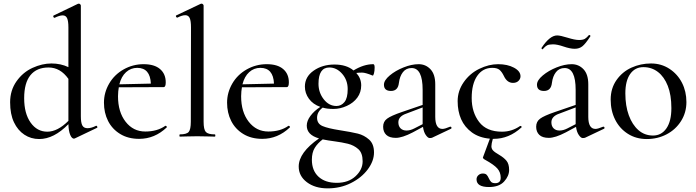

<svg xmlns="http://www.w3.org/2000/svg" viewBox="-20 -745 3798 1047"><path d="M353 -85.9V-314.9Q309.1 -377 244.6 -377Q180.2 -377 146 -335Q111.8 -293 111.8 -209.5Q111.8 -126 147 -76.4Q182.1 -26.9 238 -26.9Q293.9 -26.9 353 -85.9ZM353 -67.9Q273.9 13.2 193.8 13.2Q148.9 13.2 113 -10.5Q77.1 -34.2 56.2 -78.1Q35.2 -122.1 35.2 -187.3Q35.2 -252.4 70.1 -301.8Q105 -351.1 157.5 -375Q210 -398.9 260.5 -398.9Q311 -398.9 353 -378.9V-595.2Q353 -630.4 345.9 -645.8Q338.9 -661.1 321.8 -661.1Q304.7 -661.1 277.8 -647.9H276.9Q272.9 -647.9 271 -653.1Q269 -658.2 272 -660.2L404.8 -724.1L410.2 -725.1Q414.1 -725.1 417.5 -721.4Q420.9 -717.8 420.9 -714.8V-110.8Q420.9 -75.7 429 -60.8Q437 -45.9 457.5 -45.9Q478 -45.9 503.9 -59.1H505.9Q508.8 -59.1 510.5 -54Q512.2 -48.8 508.8 -47.9L390.1 8.8Q386.2 10.7 383.8 11.2Q371.6 11.2 362.8 -9.8Q354 -30.8 353 -67.9Z M802.7 -289.1Q798.8 -375 728.5 -375Q693.4 -375 667.5 -351.6Q641.6 -328.1 630.9 -285.2ZM882.8 -59.1Q885.7 -59.1 888.7 -55.4Q891.6 -51.8 888.7 -49.8Q823.2 12.2 738.8 12.2Q678.7 12.2 635.3 -14.4Q591.8 -41 569.3 -85.4Q546.9 -129.9 546.9 -185.1Q546.9 -240.2 575.2 -289.1Q603.5 -337.9 654.1 -366.5Q704.6 -395 763.2 -395Q821.8 -395 852.8 -368.4Q883.8 -341.8 883.8 -295.9Q883.8 -270 872.6 -270L627.9 -269Q624 -249 623.5 -220.2Q623.5 -134.3 665 -81.1Q706.5 -27.8 772.2 -27.8Q837.9 -27.8 881.8 -59.1Z M960.4 -12.2Q997.6 -12.2 1009 -25.6Q1020.5 -39.1 1020.5 -81.1L1021.5 -595.2Q1021.5 -631.3 1014.4 -646.7Q1007.3 -662.1 990.2 -662.1Q973.1 -662.1 947.3 -648.9H946.3Q942.4 -648.9 939.9 -654.1Q937.5 -659.2 941.4 -661.1L1074.2 -724.1L1079.6 -725.1Q1083.5 -725.1 1086.9 -721.4Q1090.3 -717.8 1090.3 -714.8V-81.1Q1090.3 -39.1 1102.3 -25.6Q1114.3 -12.2 1151.4 -12.2Q1154.3 -12.2 1154.3 -6.1Q1154.3 0 1151.4 0Q1127.4 0 1112.3 -1L1055.2 -2L999.5 -1Q985.4 0 960.4 0Q958.5 0 958.5 -6.1Q958.5 -12.2 960.4 -12.2Z M1474.1 -289.1Q1470.2 -375 1399.9 -375Q1364.7 -375 1338.9 -351.6Q1313 -328.1 1302.2 -285.2ZM1554.2 -59.1Q1557.1 -59.1 1560.1 -55.4Q1563 -51.8 1560.1 -49.8Q1494.6 12.2 1410.2 12.2Q1350.1 12.2 1306.6 -14.4Q1263.2 -41 1240.7 -85.4Q1218.3 -129.9 1218.3 -185.1Q1218.3 -240.2 1246.6 -289.1Q1274.9 -337.9 1325.4 -366.5Q1376 -395 1434.6 -395Q1493.2 -395 1524.2 -368.4Q1555.2 -341.8 1555.2 -295.9Q1555.2 -270 1543.9 -270L1299.3 -269Q1295.4 -249 1294.9 -220.2Q1294.9 -134.3 1336.4 -81.1Q1377.9 -27.8 1443.6 -27.8Q1509.3 -27.8 1553.2 -59.1Z M1739.7 15.1Q1711.9 36.1 1696.3 61.5Q1680.7 86.9 1680.7 126Q1680.7 185.1 1716.8 218.5Q1752.9 252 1816.4 252Q1879.9 252 1918.7 216.1Q1957.5 180.2 1957.5 134.5Q1957.5 88.9 1933.6 67.9Q1909.7 46.9 1876.7 38.8Q1843.8 30.8 1805.7 25.9Q1767.6 21 1739.7 15.1ZM1775.9 -377Q1716.8 -377 1716.8 -288.1Q1716.8 -240.2 1745.4 -203.6Q1773.9 -167 1814.9 -167Q1840.8 -167 1858.4 -188.5Q1876 -210 1876 -259Q1876 -308.1 1845.9 -342.5Q1815.9 -377 1775.9 -377ZM2015.6 -395Q2022.9 -395 2022.9 -376.5Q2022.9 -357.9 2019.3 -344.5Q2015.6 -331.1 2011.7 -333Q1972.7 -349.1 1954.8 -349.1Q1937 -349.1 1922.9 -347.2Q1949.7 -317.4 1949.7 -279.5Q1949.7 -241.7 1928.7 -212.9Q1907.7 -184.1 1871.3 -167.5Q1835 -150.9 1798.6 -150.9Q1762.2 -150.9 1739.7 -158.2Q1709 -135.3 1709 -102.8Q1709 -70.3 1738.8 -57.6Q1768.6 -44.9 1832.8 -34.9Q1897 -24.9 1931.4 -16.4Q1965.8 -7.8 1992.7 16.1Q2019.5 40 2019.5 86.4Q2019.5 132.8 1985.6 178.5Q1951.7 224.1 1893.8 253.2Q1835.9 282.2 1766.8 282.2Q1697.8 282.2 1653.3 248.5Q1608.9 214.8 1608.9 163.1Q1608.9 86.9 1719.7 9.8Q1652.8 -9.3 1652.8 -60.1Q1652.8 -85.9 1672.9 -113Q1692.9 -140.1 1726.6 -162.1Q1686.5 -176.3 1664.6 -206.5Q1642.6 -236.8 1642.6 -272.9Q1642.6 -326.2 1690.2 -359.6Q1737.8 -393.1 1803.7 -393.1Q1869.6 -393.1 1907.7 -360.8Q1963.4 -395 2015.6 -395Z M2152.3 -78.1Q2152.3 -57.1 2164.3 -45.2Q2176.3 -33.2 2196.8 -33.2Q2217.3 -33.2 2239.7 -44.9L2284.7 -67.9V-159.2L2197.3 -126Q2152.3 -111.3 2152.3 -78.1ZM2073.7 -283.2Q2073.7 -307.1 2105.2 -333.5Q2136.7 -359.9 2180.7 -377.4Q2224.6 -395 2262.9 -395Q2301.3 -395 2327.4 -367.4Q2353.5 -339.8 2353.5 -285.2V-107.9Q2353.5 -42 2392.6 -42Q2405.8 -42 2434.6 -54.2H2436.5Q2440.4 -54.2 2441.9 -49.6Q2443.4 -44.9 2439.5 -43L2336.4 5.9Q2332.5 7.8 2323 7.8Q2313.5 7.8 2302 -8.5Q2290.5 -24.9 2286.6 -53.2L2230.5 -22.9Q2173.3 6.8 2138.4 6.8Q2103.5 6.8 2086.4 -9.5Q2069.3 -25.9 2069.3 -54Q2069.3 -82 2090.8 -97.9Q2112.3 -113.8 2170.4 -133.8L2284.7 -172.9V-254.9Q2284.7 -374 2224.6 -374Q2194.8 -374 2177.2 -351.6Q2159.7 -329.1 2155.3 -293Q2150.4 -249 2112.1 -249Q2073.7 -249 2073.7 -283.2Z M2818.4 -329.1Q2818.4 -314.9 2807.4 -304Q2796.4 -293 2777.3 -293Q2745.1 -293 2727.5 -331.1Q2716.3 -354 2703.4 -364.5Q2690.4 -375 2664.6 -375Q2612.8 -375 2582.5 -331.5Q2552.2 -288.1 2552.2 -210.4Q2552.2 -132.8 2592.8 -79.8Q2633.3 -26.9 2717.3 -26.9Q2771.5 -26.9 2816.4 -58.1H2818.4Q2821.3 -58.1 2824 -54.9Q2826.7 -51.8 2823.2 -49.8Q2755.4 12.2 2672.4 12.2H2667.5Q2659.7 39.1 2659.7 52.5Q2659.7 65.9 2668.5 75.4Q2677.2 85 2702.4 99.6Q2727.5 114.3 2741.9 131.6Q2756.3 148.9 2756.3 181.9Q2756.3 214.8 2729 244.9Q2701.7 274.9 2646.5 274.9Q2578.6 274.9 2578.6 232.9Q2578.6 219.7 2588.6 210.4Q2598.6 201.2 2612.5 201.2Q2626.5 201.2 2633.1 207.5Q2639.6 213.9 2645.5 227.1Q2651.4 240.2 2658.4 247.1Q2665.5 253.9 2680.7 253.9Q2710.4 253.9 2710.4 224.1Q2710.4 194.3 2691.9 173.6Q2673.3 152.8 2626.5 127Q2613.3 120.1 2613.3 113.8L2651.4 11.2Q2593.3 6.3 2553.5 -22.7Q2513.7 -51.8 2494.6 -95Q2475.6 -138.2 2475.6 -193.6Q2475.6 -249 2508.5 -296.6Q2541.5 -344.2 2593.5 -369.6Q2645.5 -395 2696.3 -395Q2747.1 -395 2782.7 -376Q2818.4 -356.9 2818.4 -329.1Z M2986.8 -78.1Q2986.8 -57.1 2998.8 -45.2Q3010.7 -33.2 3031.2 -33.2Q3051.8 -33.2 3074.2 -44.9L3119.1 -67.9V-159.2L3031.7 -126Q2986.8 -111.3 2986.8 -78.1ZM2908.2 -283.2Q2908.2 -307.1 2939.7 -333.5Q2971.2 -359.9 3015.1 -377.4Q3059.1 -395 3097.4 -395Q3135.7 -395 3161.9 -367.4Q3188 -339.8 3188 -285.2V-107.9Q3188 -42 3227.1 -42Q3240.2 -42 3269 -54.2H3271Q3274.9 -54.2 3276.4 -49.6Q3277.8 -44.9 3273.9 -43L3170.9 5.9Q3167 7.8 3157.5 7.8Q3147.9 7.8 3136.5 -8.5Q3125 -24.9 3121.1 -53.2L3064.9 -22.9Q3007.8 6.8 2972.9 6.8Q2938 6.8 2920.9 -9.5Q2903.8 -25.9 2903.8 -54Q2903.8 -82 2925.3 -97.9Q2946.8 -113.8 3004.9 -133.8L3119.1 -172.9V-254.9Q3119.1 -374 3059.1 -374Q3029.3 -374 3011.7 -351.6Q2994.1 -329.1 2989.7 -293Q2984.9 -249 2946.5 -249Q2908.2 -249 2908.2 -283.2ZM3192.9 -554.2Q3195.8 -554.2 3198.5 -551.5Q3201.2 -548.8 3199.2 -546.9Q3173.3 -506.8 3156.2 -492.9Q3139.2 -479 3114 -479Q3088.9 -479 3053.5 -491.2Q3018.1 -503.4 2995.4 -503.2Q2972.7 -502.9 2963.9 -498Q2955.1 -493.2 2948.5 -486.1Q2941.9 -479 2939.9 -477.1L2938 -476.1Q2936 -476.1 2934.1 -479Q2932.1 -481.9 2933.1 -483.9Q2978 -551.8 3018.1 -551.8Q3035.2 -551.8 3075.2 -539.3Q3115.2 -526.9 3137.2 -526.9Q3159.2 -526.9 3169.7 -533.4Q3180.2 -540 3191.9 -554.2Z M3614 -44.9Q3641.1 -84 3641.1 -155.5Q3641.1 -227.1 3621.6 -276.6Q3602.1 -326.2 3567.9 -352.5Q3533.7 -378.9 3488.3 -378.9Q3442.9 -378.9 3416.5 -341.6Q3390.1 -304.2 3390.1 -236.1Q3390.1 -168 3408.9 -116.5Q3427.7 -64.9 3461.4 -35.4Q3495.1 -5.9 3541 -5.9Q3586.9 -5.9 3614 -44.9ZM3334.5 -92.5Q3310.1 -141.1 3310.1 -202.1Q3310.1 -263.2 3342 -308.6Q3374 -354 3424.1 -376.5Q3474.1 -398.9 3530 -398.9Q3585.9 -398.9 3630.4 -369.9Q3674.8 -340.8 3699 -293.5Q3723.1 -246.1 3723.1 -188.5Q3723.1 -130.9 3693.6 -84.5Q3664.1 -38.1 3615 -12.5Q3565.9 13.2 3507.3 13.2Q3448.7 13.2 3403.8 -15.4Q3358.9 -43.9 3334.5 -92.5Z"/></svg>

Font: Cormorant-Medium
Style: Regular
Weight: 500
Designer: Christian Thalmann (Catharsis Fonts)
Version: Version 3.000